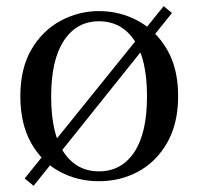

<svg xmlns="http://www.w3.org/2000/svg" viewBox="-20 -573 644 623"><path d="M538 -531 89 30 60 6 511 -553ZM301 15Q231 15 173 -16.5Q115 -48 80.5 -110Q46 -172 46 -261Q46 -351 82 -412.5Q118 -474 176.5 -505.5Q235 -537 301 -537Q369 -537 427.5 -505.5Q486 -474 522 -412.5Q558 -351 558 -261Q558 -172 522.5 -110Q487 -48 429 -16.5Q371 15 301 15ZM301 -17Q374 -17 415.5 -79Q457 -141 457 -260Q457 -381 415.5 -442.5Q374 -504 301 -504Q229 -504 187.5 -441.5Q146 -379 146 -260Q146 -139 187.5 -78Q229 -17 301 -17Z"/></svg>

Font: Noto Serif TC ExtraLight Medium
Style: Regular
Weight: 500
Version: Version 2.002-H1;hotconv 1.1.0;makeotfexe 2.6.0